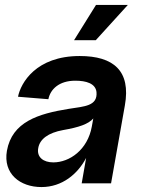

<svg xmlns="http://www.w3.org/2000/svg" viewBox="-20 -743 589 778"><path d="M148 15C232 15 295 -38 329 -103L311 0H430L486 -316C511 -456 440 -516 303 -516C126 -516 64 -407 53 -351L176 -341C184 -381 219 -416 285 -416C329 -416 367 -405 371 -370C376 -313 322 -312 259 -302C134 -282 29 -249 8 -132C-8 -39 61 15 148 15ZM135 -143C141 -179 175 -205 236 -216C299 -227 338 -240 358 -263L352 -230C335 -136 262 -85 196 -85C156 -85 128 -106 135 -143ZM280 -580H368L498 -723H369Z"/></svg>

Font: Uncut Sans Semibold
Style: Italic
Weight: 600
Italic angle: -10°
Designer: Kasper Nordkvist
Foundry: Uncut Type
Version: Version 1.111;FEAKit 1.0